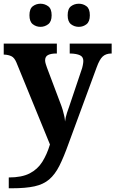

<svg xmlns="http://www.w3.org/2000/svg" viewBox="-20 -770 619 1030"><path d="M27 182Q97 182 139.5 160Q182 138 207 98Q232 58 248 5L68 -435Q57 -461 41 -468.5Q25 -476 4 -477H0V-536H285V-483H282Q254 -483 238 -475Q222 -467 222 -446Q222 -438 225.5 -426.5Q229 -415 232 -407L301 -224Q311 -199 316.5 -180Q322 -161 325 -146.5Q328 -132 329 -118Q331 -139 339.5 -165Q348 -191 351 -198L417 -394Q421 -404 424 -419Q427 -434 427 -443Q427 -465 409 -473.5Q391 -482 358 -483H354V-536H579V-483H575Q547 -482 530.5 -466.5Q514 -451 499 -410L348 0Q322 73 298.5 119.5Q275 166 244 192.5Q213 219 165.5 229.5Q118 240 44 240H27ZM403 -626Q379 -626 361 -640Q343 -654 343 -688Q343 -723 361 -736.5Q379 -750 403 -750Q426 -750 444 -736.5Q462 -723 462 -688Q462 -654 444 -640Q426 -626 403 -626ZM197 -626Q174 -626 156 -640Q138 -654 138 -688Q138 -723 156 -736.5Q174 -750 197 -750Q220 -750 238.5 -736.5Q257 -723 257 -688Q257 -654 238.5 -640Q220 -626 197 -626Z"/></svg>

Font: Noto Serif Khojki
Style: Bold
Weight: 700
Version: Version 2.003